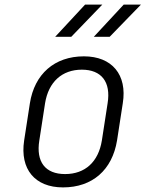

<svg xmlns="http://www.w3.org/2000/svg" viewBox="-20 -805 640 835"><path d="M388 -645H457L593 -785H518ZM220 -645H290L425 -785H350ZM254 10C382 10 468 -66 489 -194L514 -356C534 -480 467 -560 345 -560C217 -560 130 -483 110 -356L85 -194C66 -69 132 10 254 10ZM263 -48C177 -48 136 -101 151 -194L176 -356C191 -449 250 -502 336 -502C421 -502 463 -449 448 -356L423 -194C408 -101 350 -48 263 -48Z"/></svg>

Font: JetBrains Mono ExtraLight
Style: Italic
Weight: 240
Italic angle: -9°
Monospace: yes
Designer: Philipp Nurullin, Konstantin Bulenkov
Foundry: JetBrains
Version: Version 2.305